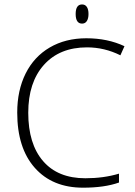

<svg xmlns="http://www.w3.org/2000/svg" viewBox="-20 -847 617 876"><path d="M377 -630.9Q252 -630.9 180.4 -551Q108.9 -471.2 108.9 -332.5Q108.9 -190.4 176.5 -112.1Q244.1 -33.7 369.6 -33.7Q453.1 -33.7 522.9 -54.7V-14.2Q457 9.3 358.9 9.3Q219.2 9.3 138.9 -81.1Q58.6 -171.4 58.6 -333.5Q58.6 -434.6 96.9 -511.5Q135.3 -588.4 207 -630.4Q278.8 -672.4 374 -672.4Q471.2 -672.4 547.9 -636.2L529.3 -594.7Q456.5 -630.9 377 -630.9ZM325.2 -783.2Q325.2 -826.7 354.5 -826.7Q368.7 -826.7 376.2 -815.4Q383.8 -804.2 383.8 -783.2Q383.8 -762.7 376.2 -751Q368.7 -739.3 354.5 -739.3Q325.2 -739.3 325.2 -783.2Z"/></svg>

Font: Bpm'online Open Sans Light
Style: Regular
Weight: 300
Foundry: Ascender Corporation
Version: Version 1.10